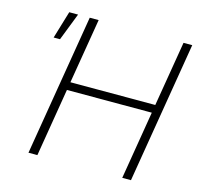

<svg xmlns="http://www.w3.org/2000/svg" viewBox="-105 -842 995 955"><g transform="rotate(15 392.0 -364.0)"><path d="M121.6 0 242.2 -727.5H288.1L232.4 -392.6H669.4L725.1 -727.5H770L649.4 0H604.5L662.6 -351.1H225.6L167.5 0ZM94.2 -585.9 136.7 -727.5H182.1L127 -585.9Z"/></g></svg>

Font: Inter 24pt ExtraLight
Style: Italic
Weight: 250
Italic angle: -9.3988°
Version: Version 4.001;git-66647c0bb